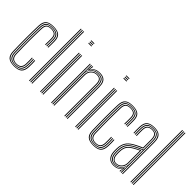

<svg xmlns="http://www.w3.org/2000/svg" viewBox="-10 -1442 2091 2091"><g transform="rotate(45 1035.5 -397.0)"><path d="M174.8 6.2Q110.5 6.2 82 -19.4Q53.5 -45 51.8 -104Q50 -161.8 49.4 -213.5Q48.8 -265.2 48.8 -312.8Q48.8 -360.2 49.5 -405.4Q50.2 -450.5 51.8 -495.2Q53.8 -555.5 82.8 -580.9Q111.8 -606.2 174.5 -606.2Q238.8 -606.2 267.6 -581.2Q296.5 -556.2 297 -496.8Q297 -475.2 297.1 -450.9Q297.2 -426.5 296 -401.2H286.2Q287.8 -426 287.5 -448.8Q287.2 -471.5 287 -496.5Q286.8 -551.2 260.6 -574.9Q234.5 -598.5 174.5 -598.5Q114.8 -598.5 89.1 -574Q63.5 -549.5 61.5 -494.8Q60.2 -451.5 59.4 -407.1Q58.5 -362.8 58.5 -315.4Q58.5 -268 59.1 -215.6Q59.8 -163.2 61.5 -104Q63.2 -49.5 89.9 -25.5Q116.5 -1.5 174.8 -1.5Q232.8 -1.5 258.9 -25.8Q285 -50 287 -104Q288.2 -126.8 288.1 -149.6Q288 -172.5 286 -200H296Q297.5 -175.8 297.9 -153Q298.2 -130.2 297 -103.8Q294.5 -44.8 266.1 -19.2Q237.8 6.2 174.8 6.2ZM174.8 -9.2Q122 -9.2 97.4 -31.8Q72.8 -54.2 71.2 -104.5Q69.5 -163.8 68.9 -215.8Q68.2 -267.8 68.2 -314.6Q68.2 -361.5 69.1 -405.8Q70 -450 71.2 -494.5Q72.8 -546 97 -568.4Q121.2 -590.8 174.5 -590.8Q229 -590.8 253 -569Q277 -547.2 277.2 -496.5Q277.5 -471.8 277.6 -449.2Q277.8 -426.8 276.5 -401.2H266.8Q268 -426 267.9 -449Q267.8 -472 267.5 -496.2Q267.2 -543 245.5 -562.9Q223.8 -582.8 174.5 -582.8Q124 -582.8 103.4 -561.2Q82.8 -539.8 81.2 -494Q79.8 -449 78.9 -404.6Q78 -360.2 78 -313.6Q78 -267 78.8 -215.6Q79.5 -164.2 81.2 -104.8Q82.5 -60 104.4 -38.6Q126.2 -17.2 174.8 -17.2Q223 -17.2 244.4 -38.9Q265.8 -60.5 267.5 -104.8Q268.8 -129.2 268.5 -151Q268.2 -172.8 266.5 -200H276.2Q278.2 -171.8 278.4 -150Q278.5 -128.2 277.2 -104.2Q275.5 -55 251.5 -32.1Q227.5 -9.2 174.8 -9.2ZM174.8 -25Q131 -25 111.6 -45.1Q92.2 -65.2 91 -105Q89.2 -164.8 88.5 -216Q87.8 -267.2 87.8 -313.4Q87.8 -359.5 88.6 -403.9Q89.5 -448.2 91 -494.2Q92.2 -537.2 111.5 -556.1Q130.8 -575 174.5 -575Q219 -575 238.2 -556.8Q257.5 -538.5 257.8 -496.2Q257.8 -476.8 258 -452.1Q258.2 -427.5 256.8 -401.2H247Q248.5 -427.5 248.2 -451.4Q248 -475.2 248 -496.2Q247.8 -534.2 230.8 -550.8Q213.8 -567.2 174.5 -567.2Q135.5 -567.2 118.8 -549.8Q102 -532.2 100.8 -493Q99.2 -448.2 98.4 -404Q97.5 -359.8 97.5 -313.5Q97.5 -267.2 98.2 -216Q99 -164.8 100.8 -105.2Q101.8 -70.2 119 -51.5Q136.2 -32.8 174.8 -32.8Q212.5 -32.8 229.8 -51.8Q247 -70.8 248 -105.2Q248.8 -130.2 248.5 -152.5Q248.2 -174.8 247 -200H256.8Q258.2 -172 258.4 -150.6Q258.5 -129.2 257.8 -105Q256.5 -65.2 237 -45.1Q217.5 -25 174.8 -25Z M440 0V-800H449.8V0ZM401 0V-800H410.8V0ZM420.5 0V-800H430.2V0Z M570.8 -780.5V-790H619.5V-780.5ZM570.8 -742.5V-752H619.5V-742.5ZM570.8 -761.5V-771H619.5V-761.5ZM609.8 0V-600H619.5V0ZM570.8 0V-600H580.5V0ZM590.2 0V-600H600V0Z M983.5 0V-490Q983.5 -514.2 979.1 -534Q974.8 -553.8 964.1 -568.2Q953.5 -582.8 934.6 -590.5Q915.8 -598.2 886.5 -598.2Q845.8 -598.2 817.5 -580.1Q789.2 -562 775 -531.8H772.5L779.2 -600H789V-593L782.2 -556H784.5Q803 -582.8 829.4 -594.6Q855.8 -606.5 888.2 -606.5Q913.2 -606.5 931.4 -600.9Q949.5 -595.2 961.4 -585.1Q973.2 -575 980.2 -560.6Q987.2 -546.2 990.1 -528.6Q993 -511 993 -490.5V0ZM740.5 0V-600H750.2V0ZM779.5 0V-476.5Q779.5 -500.5 791.6 -522.8Q803.8 -545 826.5 -559.6Q849.2 -574.2 881.2 -574.2Q902.8 -574.2 917 -568.1Q931.2 -562 939.4 -550.8Q947.5 -539.5 950.8 -523.9Q954 -508.2 954 -489V0H944.2V-489Q944.2 -512.8 938.9 -530Q933.5 -547.2 919.6 -556.6Q905.8 -566 880.2 -566Q853.8 -566 833.2 -553.5Q812.8 -541 801.1 -520.6Q789.5 -500.2 789.5 -476.8L789.2 0ZM760 0V-600H769.8L767.5 -505.2H769.8Q780.2 -543.5 809.8 -567Q839.2 -590.5 884.2 -590.2Q936.2 -590.2 954.9 -563.9Q973.5 -537.5 973.5 -489.8V0H963.8V-489.5Q963.8 -534.2 946.5 -558.2Q929.2 -582.2 882.8 -582.2Q847.2 -582.2 822.1 -566.8Q797 -551.2 783.6 -526.9Q770.2 -502.5 770.2 -476.5V0Z M1110.8 -780.5V-790H1159.5V-780.5ZM1110.8 -742.5V-752H1159.5V-742.5ZM1110.8 -761.5V-771H1159.5V-761.5ZM1149.8 0V-600H1159.5V0ZM1110.8 0V-600H1120.5V0ZM1130.2 0V-600H1140V0Z M1394.8 6.2Q1330.5 6.2 1302 -19.4Q1273.5 -45 1271.8 -104Q1270 -161.8 1269.4 -213.5Q1268.8 -265.2 1268.8 -312.8Q1268.8 -360.2 1269.5 -405.4Q1270.2 -450.5 1271.8 -495.2Q1273.8 -555.5 1302.8 -580.9Q1331.8 -606.2 1394.5 -606.2Q1458.8 -606.2 1487.6 -581.2Q1516.5 -556.2 1517 -496.8Q1517 -475.2 1517.1 -450.9Q1517.2 -426.5 1516 -401.2H1506.2Q1507.8 -426 1507.5 -448.8Q1507.2 -471.5 1507 -496.5Q1506.8 -551.2 1480.6 -574.9Q1454.5 -598.5 1394.5 -598.5Q1334.8 -598.5 1309.1 -574Q1283.5 -549.5 1281.5 -494.8Q1280.2 -451.5 1279.4 -407.1Q1278.5 -362.8 1278.5 -315.4Q1278.5 -268 1279.1 -215.6Q1279.8 -163.2 1281.5 -104Q1283.2 -49.5 1309.9 -25.5Q1336.5 -1.5 1394.8 -1.5Q1452.8 -1.5 1478.9 -25.8Q1505 -50 1507 -104Q1508.2 -126.8 1508.1 -149.6Q1508 -172.5 1506 -200H1516Q1517.5 -175.8 1517.9 -153Q1518.2 -130.2 1517 -103.8Q1514.5 -44.8 1486.1 -19.2Q1457.8 6.2 1394.8 6.2ZM1394.8 -9.2Q1342 -9.2 1317.4 -31.8Q1292.8 -54.2 1291.2 -104.5Q1289.5 -163.8 1288.9 -215.8Q1288.2 -267.8 1288.2 -314.6Q1288.2 -361.5 1289.1 -405.8Q1290 -450 1291.2 -494.5Q1292.8 -546 1317 -568.4Q1341.2 -590.8 1394.5 -590.8Q1449 -590.8 1473 -569Q1497 -547.2 1497.2 -496.5Q1497.5 -471.8 1497.6 -449.2Q1497.8 -426.8 1496.5 -401.2H1486.8Q1488 -426 1487.9 -449Q1487.8 -472 1487.5 -496.2Q1487.2 -543 1465.5 -562.9Q1443.8 -582.8 1394.5 -582.8Q1344 -582.8 1323.4 -561.2Q1302.8 -539.8 1301.2 -494Q1299.8 -449 1298.9 -404.6Q1298 -360.2 1298 -313.6Q1298 -267 1298.8 -215.6Q1299.5 -164.2 1301.2 -104.8Q1302.5 -60 1324.4 -38.6Q1346.2 -17.2 1394.8 -17.2Q1443 -17.2 1464.4 -38.9Q1485.8 -60.5 1487.5 -104.8Q1488.8 -129.2 1488.5 -151Q1488.2 -172.8 1486.5 -200H1496.2Q1498.2 -171.8 1498.4 -150Q1498.5 -128.2 1497.2 -104.2Q1495.5 -55 1471.5 -32.1Q1447.5 -9.2 1394.8 -9.2ZM1394.8 -25Q1351 -25 1331.6 -45.1Q1312.2 -65.2 1311 -105Q1309.2 -164.8 1308.5 -216Q1307.8 -267.2 1307.8 -313.4Q1307.8 -359.5 1308.6 -403.9Q1309.5 -448.2 1311 -494.2Q1312.2 -537.2 1331.5 -556.1Q1350.8 -575 1394.5 -575Q1439 -575 1458.2 -556.8Q1477.5 -538.5 1477.8 -496.2Q1477.8 -476.8 1478 -452.1Q1478.2 -427.5 1476.8 -401.2H1467Q1468.5 -427.5 1468.2 -451.4Q1468 -475.2 1468 -496.2Q1467.8 -534.2 1450.8 -550.8Q1433.8 -567.2 1394.5 -567.2Q1355.5 -567.2 1338.8 -549.8Q1322 -532.2 1320.8 -493Q1319.2 -448.2 1318.4 -404Q1317.5 -359.8 1317.5 -313.5Q1317.5 -267.2 1318.2 -216Q1319 -164.8 1320.8 -105.2Q1321.8 -70.2 1339 -51.5Q1356.2 -32.8 1394.8 -32.8Q1432.5 -32.8 1449.8 -51.8Q1467 -70.8 1468 -105.2Q1468.8 -130.2 1468.5 -152.5Q1468.2 -174.8 1467 -200H1476.8Q1478.2 -172 1478.4 -150.6Q1478.5 -129.2 1477.8 -105Q1476.5 -65.2 1457 -45.1Q1437.5 -25 1394.8 -25Z M1834 0V-484.8Q1834 -543.2 1811.1 -570.9Q1788.2 -598.5 1731 -598.5Q1676.2 -598.5 1648 -576.2Q1619.8 -554 1617.5 -497Q1616.5 -474.2 1616.8 -450Q1617 -425.8 1618.2 -401.2H1608.8Q1607.2 -427 1607 -451Q1606.8 -475 1607.8 -497.2Q1610 -557 1639.8 -581.6Q1669.5 -606.2 1731 -606.2Q1773.2 -606.2 1797.9 -593.1Q1822.5 -580 1833.1 -553Q1843.8 -526 1843.8 -484.8V0ZM1707 -18Q1741.8 -18 1765.6 -33.9Q1789.5 -49.8 1802.1 -74.4Q1814.8 -99 1814.8 -124.5V-340.5Q1784.8 -328.2 1757.6 -315.1Q1730.5 -302 1711.2 -290.8Q1668.8 -265.5 1649.2 -234.4Q1629.8 -203.2 1628 -151.8Q1627.5 -136.5 1627.8 -125.9Q1628 -115.2 1629 -100.5Q1632 -60.8 1652.5 -39.4Q1673 -18 1707 -18ZM1707.8 -25.8Q1677 -25.8 1659.2 -45.8Q1641.5 -65.8 1638.8 -101.8Q1637.5 -117 1637.5 -127.2Q1637.5 -137.5 1637.8 -151Q1639.2 -200.8 1657.6 -230Q1676 -259.2 1716 -283Q1736.8 -295.2 1759.1 -306.9Q1781.5 -318.5 1804.5 -328V-124.2Q1804.5 -100.8 1793.6 -78Q1782.8 -55.2 1761.2 -40.5Q1739.8 -25.8 1707.8 -25.8ZM1708 -33.8Q1734.8 -33.8 1754.1 -46.6Q1773.5 -59.5 1784.1 -80.1Q1794.8 -100.8 1794.8 -124V-315Q1775 -306 1757.4 -296.2Q1739.8 -286.5 1720.5 -275.2Q1681.8 -252 1665.2 -224.2Q1648.8 -196.5 1647.5 -150.5Q1647.2 -138.8 1647.2 -128Q1647.2 -117.2 1648.5 -102Q1650.8 -69.8 1666.2 -51.8Q1681.8 -33.8 1708 -33.8ZM1704.8 5.5Q1658.5 5.5 1631 -21.5Q1603.5 -48.5 1599.5 -99.2Q1598.5 -113.8 1598.4 -125.9Q1598.2 -138 1598.8 -153.2Q1600.2 -205.2 1621.4 -243.6Q1642.5 -282 1697.5 -314Q1711 -321.8 1726 -329.6Q1741 -337.5 1758.1 -345.5Q1775.2 -353.5 1795 -361.8V-484.8Q1795 -526.2 1780.6 -546.8Q1766.2 -567.2 1731 -567.2Q1693.5 -567.2 1675.8 -550Q1658 -532.8 1656.5 -494.8Q1655.8 -475.2 1656 -451.1Q1656.2 -427 1657.5 -401.2H1647.8Q1646.2 -428 1646.1 -452.2Q1646 -476.5 1646.8 -495Q1648.5 -537.8 1668.6 -556.4Q1688.8 -575 1731 -575Q1772 -575 1788.4 -552.4Q1804.8 -529.8 1804.8 -484.8V-355.2Q1775.2 -343 1747.9 -330Q1720.5 -317 1702 -306.2Q1654.5 -278.8 1632.2 -243.4Q1610 -208 1608.5 -153Q1608.2 -138 1608.2 -126.2Q1608.2 -114.5 1609.2 -99.8Q1613 -53 1638 -27.8Q1663 -2.5 1705.5 -2.5Q1748 -2.5 1772 -21Q1796 -39.5 1809.8 -69.2H1812.2L1804.8 -20.8V0H1795V-13L1803.5 -44.8H1801.2Q1784.2 -18 1760.9 -6.2Q1737.5 5.5 1704.8 5.5ZM1814.2 0V-33L1818 -95.8H1815.8Q1805 -58 1778 -34Q1751 -10 1706.2 -10Q1667.5 -10 1644.9 -33.9Q1622.2 -57.8 1619.2 -100.2Q1618.2 -115.5 1618.1 -126.6Q1618 -137.8 1618.2 -152.2Q1619.8 -205.8 1640.2 -238.9Q1660.8 -272 1707 -298.8Q1720 -306.2 1736.8 -314.6Q1753.5 -323 1773.2 -332Q1793 -341 1814.8 -350V-484.8Q1814.8 -534 1796.2 -558.4Q1777.8 -582.8 1731 -582.8Q1683.2 -582.8 1661.1 -562.4Q1639 -542 1637 -495.2Q1636.2 -478 1636.4 -453.1Q1636.5 -428.2 1638 -401.2H1628.2Q1626.8 -427.5 1626.6 -452.4Q1626.5 -477.2 1627.2 -495.5Q1629.2 -546.2 1653.5 -568.5Q1677.8 -590.8 1731 -590.8Q1782.5 -590.8 1803.4 -564.9Q1824.2 -539 1824.2 -484.8V0Z M2000.8 0V-800H2010.5V0ZM1961.8 0V-800H1971.5V0ZM1981.2 0V-800H1991V0Z"/></g></svg>

Font: Big Shoulders Inline Text Thin ExtraLight
Style: Regular
Weight: 250
Version: Version 2.002